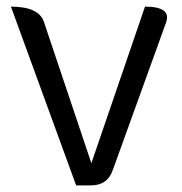

<svg xmlns="http://www.w3.org/2000/svg" viewBox="-20 -560 551 580"><path d="M210 0 13 -540Q98 -540 113 -493L256 -67L418 -540Q498 -540 482 -493L321 -47Q305 0 255 0Z"/></svg>

Font: Swei Half Moon CJK TC
Style: DemiLight
Weight: 350
Version: Version 2.125